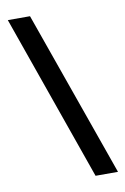

<svg xmlns="http://www.w3.org/2000/svg" viewBox="-83 -766 534 818"><g transform="rotate(-10 184.5 -357.0)"><path d="M106 -716 360 2H263L10 -716Z"/></g></svg>

Font: Noto Sans Display SemiCondensed Medium
Style: Regular
Weight: 500
Width: 4
Designer: Monotype Design Team
Foundry: Monotype Imaging Inc.
Version: Version 2.003